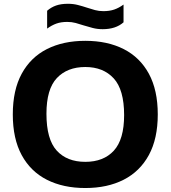

<svg xmlns="http://www.w3.org/2000/svg" viewBox="-20 -960 880 990"><path d="M420 9.5Q306 9.5 222 -33Q138 -75.5 92 -160Q46 -244.5 46 -370Q46 -495.5 92 -580Q138 -664.5 222 -707Q306 -749.5 420 -749.5Q534 -749.5 618 -706.8Q702 -664 747.8 -579.5Q793.5 -495 793.5 -370Q793.5 -245 747.5 -160.5Q701.5 -76 617.5 -33.2Q533.5 9.5 420 9.5ZM420 -125.5Q514 -125.5 567 -183.2Q620 -241 620 -366.5Q620 -497.5 566.2 -556Q512.5 -614.5 420 -614.5Q327 -614.5 273.2 -557.5Q219.5 -500.5 219.5 -373.5Q219.5 -241.5 272.5 -183.5Q325.5 -125.5 420 -125.5ZM509.5 -809.5Q482 -809.5 458 -815.8Q434 -822 411.5 -829Q391 -836 370.2 -841.5Q349.5 -847 327 -847Q295 -847 271 -838.5Q247 -830 223 -812.5V-904.5Q243.5 -922.5 269 -931.5Q294.5 -940.5 330.5 -940.5Q358 -940.5 382 -934.2Q406 -928 428.5 -920.5Q449 -913.5 469.8 -908Q490.5 -902.5 513 -902.5Q545 -902.5 569 -910.8Q593 -919 617 -936.5V-845Q577 -809.5 509.5 -809.5Z"/></svg>

Font: Encode Sans SemiExpanded SemiExpanded
Style: Bold
Weight: 700
Width: 6
Designer: Multiple Designers
Foundry: Impallari Type
Version: Version 3.000; ttfautohint (v1.8.3) -l 8 -r 50 -G 200 -x 14 